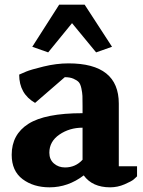

<svg xmlns="http://www.w3.org/2000/svg" viewBox="-20 -786 612 821"><path d="M30 -124Q30 -211 101.5 -256.5Q173 -302 333 -302V-332Q333 -362 332.5 -375.5Q332 -389 328 -408Q324 -427 316.5 -435Q309 -443 294 -449.5Q279 -456 257 -456L130 -346Q62 -385 62 -467L92 -480Q111 -488 166 -501.5Q221 -515 273 -515Q488 -515 488 -343V-75H566V-32Q561 -27 552 -19Q543 -11 513 2Q483 15 451 15Q375 15 338 -36Q271 15 192 15Q123 15 76.5 -20Q30 -55 30 -124ZM191 -133Q191 -104 210.5 -87Q230 -70 258 -70Q303 -70 333 -103V-240Q277 -240 234 -210.5Q191 -181 191 -133ZM118 -586 233 -766H342L459 -586L391 -562L288 -687L186 -562Z"/></svg>

Font: Volkhov
Style: Bold
Weight: 700
Designer: Cyreal (www.cyreal.org)
Foundry: Cyreal (www.cyreal.org)
Version: Version 1.010